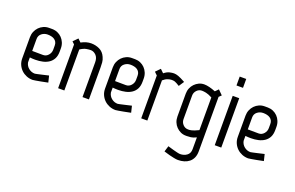

<svg xmlns="http://www.w3.org/2000/svg" viewBox="-109 -1135 2810 1827"><g transform="rotate(20 1295.5 -221.5)"><path d="M227 -248Q258 -248 279.5 -272.5Q301 -297 301 -329V-370Q301 -391 293 -405.5Q285 -420 271.5 -429Q258 -438 240 -442Q222 -446 203 -446Q169 -446 143 -425.5Q117 -405 117 -370V-249ZM52 -365Q52 -395 63 -421.5Q74 -448 93 -467.5Q112 -487 137.5 -498.5Q163 -510 192 -510H225Q254 -510 279.5 -499Q305 -488 324 -468.5Q343 -449 354 -422.5Q365 -396 365 -365V-333Q365 -290 350 -261Q335 -232 308.5 -214Q282 -196 247 -188Q212 -180 173 -180Q145 -180 117 -183V-133Q124 -98 151.5 -76Q179 -54 214 -54Q216 -54 237.5 -58.5Q259 -63 284 -69Q313 -75 348 -84L364 -18Q326 -10 294 -4Q267 1 243 5Q219 9 214 9Q181 9 151.5 -3Q122 -15 100 -36Q78 -57 65 -86Q52 -115 52 -150Z M766 -425Q778 -399 780 -374Q782 -349 782 -322V0H717V-352Q717 -398 692.5 -422.5Q668 -447 638 -447Q621 -447 594.5 -442.5Q568 -438 533 -415V0H470V-443L446 -466L490 -511L521 -481Q573 -509 621 -509Q666 -509 706 -490Q746 -471 766 -425Z M1066 -248Q1097 -248 1118.5 -272.5Q1140 -297 1140 -329V-370Q1140 -391 1132 -405.5Q1124 -420 1110.5 -429Q1097 -438 1079 -442Q1061 -446 1042 -446Q1008 -446 982 -425.5Q956 -405 956 -370V-249ZM891 -365Q891 -395 902 -421.5Q913 -448 932 -467.5Q951 -487 976.5 -498.5Q1002 -510 1031 -510H1064Q1093 -510 1118.5 -499Q1144 -488 1163 -468.5Q1182 -449 1193 -422.5Q1204 -396 1204 -365V-333Q1204 -290 1189 -261Q1174 -232 1147.5 -214Q1121 -196 1086 -188Q1051 -180 1012 -180Q984 -180 956 -183V-133Q963 -98 990.5 -76Q1018 -54 1053 -54Q1055 -54 1076.5 -58.5Q1098 -63 1123 -69Q1152 -75 1187 -84L1203 -18Q1165 -10 1133 -4Q1106 1 1082 5Q1058 9 1053 9Q1020 9 990.5 -3Q961 -15 939 -36Q917 -57 904 -86Q891 -115 891 -150Z M1541 -413Q1523 -424 1511.5 -430.5Q1500 -437 1491 -440Q1482 -443 1474 -443.5Q1466 -444 1457 -444Q1443 -444 1420 -436.5Q1397 -429 1373 -408V-1H1311V-435Q1305 -441 1296 -449Q1287 -457 1282 -463L1326 -508L1360 -475Q1389 -498 1414.5 -504Q1440 -510 1459 -510Q1479 -510 1504 -501Q1529 -492 1576 -466Z M1870 -416Q1832 -436 1807 -441Q1782 -446 1765 -446Q1735 -446 1713.5 -423.5Q1692 -401 1692 -370V-132Q1692 -100 1713.5 -77Q1735 -54 1766 -54Q1774 -54 1782 -54.5Q1790 -55 1801.5 -58Q1813 -61 1829.5 -67Q1846 -73 1870 -85ZM1933 107Q1933 145 1920.5 172.5Q1908 200 1886 217.5Q1864 235 1835.5 243.5Q1807 252 1774 252Q1758 252 1733 247Q1708 242 1685 236Q1657 229 1627 219L1645 160Q1674 169 1700 176Q1722 182 1743 187Q1764 192 1774 192Q1813 192 1842 171Q1871 150 1871 108V-12Q1839 4 1816 6.5Q1793 9 1776 9H1766Q1737 9 1712.5 -2.5Q1688 -14 1669 -33.5Q1650 -53 1639.5 -79Q1629 -105 1629 -135V-366Q1629 -396 1639.5 -422Q1650 -448 1669 -467.5Q1688 -487 1712.5 -498.5Q1737 -510 1766 -510Q1788 -510 1817.5 -503Q1847 -496 1881 -482L1912 -513L1957 -468L1933 -445Z M2056 -695H2122V-605H2056ZM2056 -500H2122V0H2056Z M2410 -248Q2441 -248 2462.5 -272.5Q2484 -297 2484 -329V-370Q2484 -391 2476 -405.5Q2468 -420 2454.5 -429Q2441 -438 2423 -442Q2405 -446 2386 -446Q2352 -446 2326 -425.5Q2300 -405 2300 -370V-249ZM2235 -365Q2235 -395 2246 -421.5Q2257 -448 2276 -467.5Q2295 -487 2320.5 -498.5Q2346 -510 2375 -510H2408Q2437 -510 2462.5 -499Q2488 -488 2507 -468.5Q2526 -449 2537 -422.5Q2548 -396 2548 -365V-333Q2548 -290 2533 -261Q2518 -232 2491.5 -214Q2465 -196 2430 -188Q2395 -180 2356 -180Q2328 -180 2300 -183V-133Q2307 -98 2334.5 -76Q2362 -54 2397 -54Q2399 -54 2420.5 -58.5Q2442 -63 2467 -69Q2496 -75 2531 -84L2547 -18Q2509 -10 2477 -4Q2450 1 2426 5Q2402 9 2397 9Q2364 9 2334.5 -3Q2305 -15 2283 -36Q2261 -57 2248 -86Q2235 -115 2235 -150Z"/></g></svg>

Font: Marvel
Style: Bold
Weight: 700
Designer: Carolina Trebol
Foundry: Carolina Trebol
Version: Version 1.001